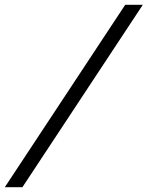

<svg xmlns="http://www.w3.org/2000/svg" viewBox="-41 -710 612 796"><path d="M551 -690 52 66H-21L478 -690Z"/></svg>

Font: Exo 2
Style: Italic
Weight: 400
Italic angle: -8°
Designer: Natanael Gama
Foundry: Natanael Gama
Version: Version 2.010